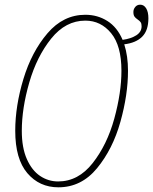

<svg xmlns="http://www.w3.org/2000/svg" viewBox="-20 -788 653 819"><path d="M45 -230Q45 -336 80 -451.5Q115 -567 182.5 -646Q250 -725 344 -725Q396 -725 438 -698.5Q480 -672 503 -618Q539 -623 561.5 -637.5Q584 -652 584 -676Q584 -687 580 -693Q576 -699 567 -705Q558 -711 553.5 -717.5Q549 -724 549 -737Q549 -749 557 -758.5Q565 -768 578 -768Q594 -768 603.5 -752.5Q613 -737 613 -710Q613 -658 586.5 -631.5Q560 -605 510 -599Q526 -549 526 -486Q526 -384 493.5 -268Q461 -152 394 -70.5Q327 11 229 11Q148 11 96.5 -49.5Q45 -110 45 -230ZM498 -486Q498 -593 454 -646.5Q410 -700 344 -700Q260 -700 198.5 -623.5Q137 -547 105 -436.5Q73 -326 73 -230Q73 -158 94.5 -109.5Q116 -61 151 -37.5Q186 -14 228 -14Q314 -14 375.5 -92.5Q437 -171 467.5 -282Q498 -393 498 -486Z"/></svg>

Font: Noto Serif CondThin
Style: Italic
Weight: 250
Width: 3
Italic angle: -12°
Designer: Monotype Design Team
Foundry: Monotype Imaging Inc.
Version: Version 1.001